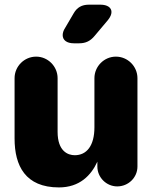

<svg xmlns="http://www.w3.org/2000/svg" viewBox="-20 -798 661 830"><path d="M322.3 -610.8C351.1 -610.8 371.1 -621.1 389.2 -643.1L446.3 -710.9C457 -724.1 461.9 -735.8 461.9 -746.1C461.9 -765.1 444.3 -777.8 414.1 -777.8H364.3C334 -777.8 313 -766.1 298.3 -740.2L261.2 -676.8C253.9 -666 251 -654.8 251 -646C251 -625 268.1 -610.8 299.3 -610.8ZM234.9 12.2C324.2 12.2 374 -40 400.9 -99.1V-78.1C400.9 -30.8 439.9 7.8 486.8 7.8C535.2 7.8 574.2 -30.8 574.2 -78.1V-460C574.2 -511.2 532.2 -553.2 481 -553.2C430.2 -553.2 388.2 -511.2 388.2 -460V-248C388.2 -167 354 -127 303.2 -127C273.9 -127 229 -144 229 -228V-460C229 -511.2 187 -553.2 136.2 -553.2C85 -553.2 43 -511.2 43 -460V-199.2C43 -81.1 89.8 12.2 234.9 12.2Z"/></svg>

Font: Jellee Bold
Style: Regular
Weight: 700
Designer: Alfredo Marco Pradil
Foundry: Hanken Design Co.
Version: Version 1.223;hotconv 1.0.109;makeotfexe 2.5.65596